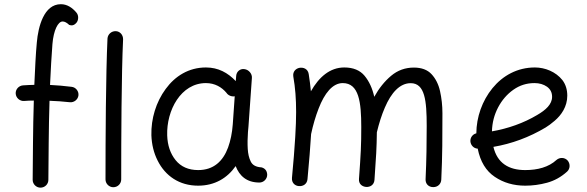

<svg xmlns="http://www.w3.org/2000/svg" viewBox="-20 -842 2756 901"><path d="M53.7 -402.3C55.2 -382.3 73.2 -366.7 93.3 -368.2C108.9 -369.6 123.5 -370.1 138.7 -370.1C136.7 -303.2 135.3 -236.8 134.8 -170.9C133.8 -105 133.3 -47.4 133.3 2C133.3 22 149.9 38.6 169.9 38.6C190.9 38.6 207 22 207 2C207 -47.4 207.5 -105 208.5 -170.9C209 -236.8 210.4 -302.7 212.4 -369.1C243.7 -368.2 275.4 -365.7 307.1 -362.3C327.1 -359.9 345.7 -374.5 348.1 -394C350.6 -414.1 335.4 -432.6 315.9 -434.6C280.8 -439 247.1 -441.9 214.8 -443.4C218.3 -515.1 221.7 -582.5 226.1 -635.7C231.4 -699.7 252 -741.2 273.9 -741.2C283.2 -741.2 293.5 -735.8 304.7 -725.1C315.9 -721.2 326.7 -721.7 338.4 -734.9C348.6 -746.1 350.6 -769.5 338.4 -783.2C318.8 -806.2 294.9 -822.3 265.6 -822.3C186 -822.3 159.2 -716.8 152.8 -642.6C147.5 -587.4 144.5 -518.1 141.1 -443.8C124.5 -443.4 106.9 -442.9 87.9 -441.4C67.9 -439.9 52.2 -422.4 53.7 -402.3Z M522.9 -695.8C502.9 -696.3 485.8 -681.2 484.4 -661.1C476.6 -494.1 475.1 -190.4 475.1 0C475.1 20 491.7 36.6 511.7 36.6C532.7 36.6 548.8 20 548.8 0C548.8 -189.9 549.8 -494.1 557.6 -657.2C558.1 -678.2 543 -695.3 522.9 -695.8Z M1197.3 14.6C1217.3 14.6 1233.9 -2 1233.9 -22C1233.4 -43.5 1220.2 -53.2 1207 -56.6C1181.2 -58.1 1164.6 -67.4 1156.7 -84C1148.4 -100.6 1144 -120.1 1142.6 -143.1C1141.1 -166 1141.6 -196.3 1143.6 -222.2C1144.5 -231 1145.5 -239.7 1146 -248.5L1162.1 -476.6C1163.6 -496.1 1147 -515.1 1127.4 -517.6C1107.4 -521 1089.8 -506.3 1088.4 -486.3L1086.4 -461.4C1049.3 -500.5 1004.4 -525.4 946.3 -525.4C866.2 -525.4 801.8 -485.4 757.3 -424.3C712.4 -363.3 688.5 -285.2 690.4 -207.5C691.9 -164.1 701.7 -124 719.7 -88.4C755.9 -16.1 821.8 29.3 909.7 29.3C987.8 29.3 1046.4 -6.3 1085.9 -62.5C1103.5 -17.1 1137.2 14.6 1197.3 14.6ZM910.2 -43.9C864.3 -43.9 829.1 -59.6 804.2 -90.3C779.3 -121.1 766.1 -160.2 764.6 -206.5C760.7 -324.2 829.1 -452.1 946.3 -452.1C988.8 -452.1 1020.5 -432.6 1042.5 -406.7C1050.8 -393.6 1067.4 -387.7 1081.5 -390.1L1072.3 -258.3C1069.3 -218.3 1062 -182.1 1050.3 -149.9C1026.4 -85 981.9 -43.9 910.2 -43.9Z M1350.1 -7.3C1348.1 16.1 1364.3 29.8 1381.8 31.2C1400.9 33.2 1420.4 22.9 1422.9 -0.5C1430.7 -85 1436.5 -153.8 1439.9 -212.9C1449.2 -256.3 1460.9 -295.9 1475.1 -332.5C1502.9 -404.8 1541 -452.1 1588.4 -452.1C1664.6 -452.1 1675.3 -362.3 1675.3 -245.6C1675.3 -158.7 1673.3 -122.6 1664.6 -2.4C1662.6 21.5 1679.7 33.7 1697.8 35.2C1716.8 36.6 1735.4 25.9 1737.3 2.4C1745.1 -107.4 1747.6 -147.9 1748.5 -221.2C1758.8 -263.7 1771 -302.7 1786.1 -337.4C1815.9 -407.2 1856.4 -451.7 1907.2 -451.7C1974.1 -451.7 1982.4 -369.6 1982.4 -251.5C1982.4 -170.9 1981.4 -93.3 1977.1 0C1976.6 19.5 1989.7 36.1 2013.2 36.1C2036.1 36.1 2050.3 19.5 2050.8 0.5C2056.2 -108.4 2056.2 -209 2056.2 -310.5C2056.2 -347.2 2052.2 -381.8 2044.9 -414.6C2037.6 -447.3 2023.9 -473.6 2004.9 -494.1C1985.8 -514.6 1958 -524.9 1922.4 -524.9C1881.8 -524.9 1846.2 -512.2 1815.4 -486.3C1784.7 -460.4 1758.3 -427.7 1736.3 -387.7C1727.5 -427.2 1712.4 -460.4 1690.9 -486.3C1669.4 -512.2 1637.7 -525.4 1595.7 -525.4C1527.8 -525.4 1476.6 -480 1439 -413.6C1436.5 -439.5 1433.1 -466.8 1428.7 -494.6C1424.8 -519.5 1402.8 -527.3 1383.8 -523.4C1367.7 -519.5 1353 -505.9 1356.4 -482.9C1365.7 -429.7 1369.6 -378.9 1369.6 -315.9C1369.6 -283.2 1368.2 -246.1 1365.7 -203.6C1365.2 -200.7 1365.2 -197.8 1365.2 -195.3C1361.8 -142.6 1357.4 -81.5 1350.1 -7.3Z M2641.1 -36.6C2656.2 -50.3 2656.7 -73.7 2643.6 -88.9C2629.9 -104 2606.4 -104.5 2591.3 -91.3C2554.7 -57.6 2502.9 -43.9 2444.8 -43.9C2367.2 -43.9 2313.5 -76.7 2295.4 -152.8C2381.8 -167.5 2463.4 -197.8 2540.5 -243.7C2552.7 -251 2566.4 -261.2 2582.5 -274.9C2614.3 -301.8 2642.1 -341.8 2642.1 -393.1C2642.1 -421.9 2634.3 -446.3 2619.1 -466.3C2587.9 -505.4 2537.6 -525.4 2490.2 -525.4C2407.7 -525.4 2339.4 -487.3 2291 -428.2C2242.7 -369.1 2215.8 -292.5 2215.3 -216.3C2198.2 -212.4 2186 -196.3 2187.5 -178.2C2189 -160.2 2203.6 -145 2221.7 -144.5C2233.9 -83.5 2260.7 -39.6 2301.8 -12.2C2342.8 15.6 2390.6 29.3 2444.8 29.3C2478.5 29.3 2512.7 24.9 2546.9 15.6C2581.1 6.3 2612.3 -10.7 2641.1 -36.6ZM2488.3 -452.1C2511.2 -452.1 2530.8 -446.3 2546.9 -435.1C2563 -423.3 2570.8 -407.7 2570.8 -387.7C2570.8 -352.5 2541 -325.7 2500.5 -302.2C2437.5 -264.6 2364.7 -238.8 2288.6 -225.6C2289.6 -266.1 2299.3 -303.2 2317.4 -337.9C2335.4 -372.1 2359.4 -399.9 2389.2 -420.9C2418.9 -441.9 2451.7 -452.1 2488.3 -452.1Z"/></svg>

Font: Mikhak
Style: Regular
Weight: 400
Designer: Amin Abedi
Version: Version 3.2